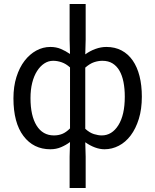

<svg xmlns="http://www.w3.org/2000/svg" viewBox="-20 -732 774 957"><path d="M327 205V49L329 -24Q309 -9 284.5 1.5Q260 12 231 12Q147 12 97 -54Q47 -120 47 -242Q47 -301 62 -348.5Q77 -396 102.5 -429Q128 -462 161 -480Q194 -498 231 -498Q260 -498 283.5 -488Q307 -478 329 -463L327 -535V-712H407V-535L405 -461Q428 -478 455.5 -488Q483 -498 510 -498Q553 -498 586 -480.5Q619 -463 641.5 -430.5Q664 -398 675.5 -352.5Q687 -307 687 -250Q687 -188 672 -139.5Q657 -91 631.5 -57Q606 -23 572 -5.5Q538 12 501 12Q478 12 453.5 3Q429 -6 405 -23L407 49V205ZM249 -57Q271 -57 290 -64.5Q309 -72 329 -92V-396Q309 -414 287.5 -421.5Q266 -429 245 -429Q221 -429 200.5 -415.5Q180 -402 164.5 -377.5Q149 -353 140.5 -319Q132 -285 132 -243Q132 -155 162.5 -106Q193 -57 249 -57ZM487 -57Q538 -57 570 -108Q602 -159 602 -250Q602 -290 595.5 -323Q589 -356 575.5 -379.5Q562 -403 541 -416Q520 -429 490 -429Q470 -429 449 -422Q428 -415 405 -395V-90Q427 -70 448.5 -63.5Q470 -57 487 -57Z"/></svg>

Font: Giro Regular
Style: Regular
Weight: 400
Designer: Paul D. Hunt
Foundry: Adobe Systems Incorporated
Version: Version 1.000;PS 1.0;hotconv 1.0.88;makeotf.lib2.5.647800